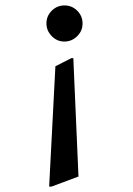

<svg xmlns="http://www.w3.org/2000/svg" viewBox="-20 -666 489 707"><path d="M151 -580Q151 -607 170.5 -626.5Q190 -646 217.5 -646Q245 -646 264.5 -626.5Q284 -607 284 -579.5Q284 -552 264 -532.5Q244 -513 217 -513Q190 -513 170.5 -533Q151 -553 151 -580ZM269 -16 170 21H161L184 -422L243 -452H250Z"/></svg>

Font: Halant Semibold
Style: Regular
Weight: 600
Version: Version 1.100;PS 1.0;hotconv 1.0.78;makeotf.lib2.5.61930; tt